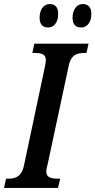

<svg xmlns="http://www.w3.org/2000/svg" viewBox="-38 -930 472 950"><path d="M364 -794C387 -794 414 -812 414 -862C414 -895 397 -910 372 -910C341 -910 321 -882 321 -842C321 -809 337 -794 364 -794ZM200 -794C223 -794 250 -812 250 -862C250 -895 233 -910 209 -910C177 -910 158 -882 158 -842C158 -809 174 -794 200 -794ZM-18 0H249L260 -46H249C216 -46 191 -51 191 -82C191 -91 195 -106 199 -123L301 -600C312 -660 344 -668 380 -668H390L400 -714H132L122 -668H132C166 -668 189 -663 189 -632C189 -626 187 -615 184 -599L81 -113C69 -54 37 -46 3 -46H-8Z"/></svg>

Font: Noto Serif Condensed Semi
Style: Italic
Weight: 600
Width: 3
Italic angle: -12°
Designer: Monotype Design Team
Foundry: Monotype Imaging Inc.
Version: Version 1.901